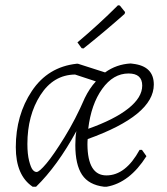

<svg xmlns="http://www.w3.org/2000/svg" viewBox="-20 -703 633 729"><path d="M428 -683 435 -682 455 -657 453 -650Q375 -581 297 -519L290 -520L274 -542Q355 -610 428 -683ZM379 -428Q422 -459 476 -462L484 -461Q564 -452 564 -382Q564 -265 313 -175Q312 -166 312 -154Q313 -37 384 -37Q457 -37 510 -134H519L536 -110Q472 -9 385 6H375Q317 -1 291.5 -39.5Q266 -78 266 -152Q266 -184 270 -205Q198 -73 117 6H104Q40 -37 40 -144Q40 -266 101 -357.5Q162 -449 271 -461H276ZM468 -424Q410 -424 368 -365.5Q326 -307 315 -214Q414 -249 467 -291Q520 -333 520 -378Q520 -424 468 -424ZM265 -420Q183 -419 133.5 -342Q84 -265 84 -156Q84 -118 90.5 -92.5Q97 -67 104 -58.5Q111 -50 119 -50Q129 -50 156 -82Q183 -114 225 -182Q267 -250 302 -331Q320 -368 344 -394Z"/></svg>

Font: Alegreya Sans SC Light
Style: Italic
Weight: 300
Italic angle: -7°
Designer: Juan Pablo del Peral
Foundry: Huerta Tipografica
Version: Version 2.007